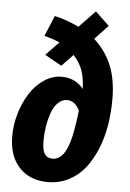

<svg xmlns="http://www.w3.org/2000/svg" viewBox="-56 -837 604 894"><g transform="rotate(5 246.0 -389.5)"><path d="M358.9 -667Q416 -614.3 441.9 -548.8Q467.8 -483.4 467.8 -393.1Q467.8 -328.6 457.5 -269Q447.3 -209.5 425.5 -157.5Q403.8 -105.5 372.8 -66.9Q341.8 -28.3 297.6 -6.1Q253.4 16.1 201.2 16.1Q117.7 16.1 67.9 -36.6Q18.1 -89.4 18.1 -184.1Q18.1 -235.8 33.4 -288.1Q48.8 -340.3 75.2 -382.6Q101.6 -424.8 140.9 -451.4Q180.2 -478 224.1 -478Q287.6 -478 326.2 -430.2Q323.7 -482.9 311.5 -517.1Q299.3 -551.3 270 -584L216.8 -528.8L138.2 -573.2L199.2 -636.2Q176.8 -647 127 -661.1L167 -756.8Q219.7 -745.6 280.8 -716.8L356 -794.9L420.9 -732.9ZM213.9 -94.2Q228 -94.2 240.2 -100.8Q252.4 -107.4 261.5 -118.4Q270.5 -129.4 278.3 -147Q286.1 -164.6 291.5 -182.9Q296.9 -201.2 301.8 -226.8Q306.6 -252.4 310.1 -275.1Q313.5 -297.9 316.9 -328.1Q295.4 -372.1 258.8 -372.1Q233.9 -372.1 214.6 -352.3Q195.3 -332.5 185.1 -301.3Q174.8 -270 169.9 -237.3Q165 -204.6 165 -172.9Q165 -130.9 177 -112.5Q189 -94.2 213.9 -94.2Z"/></g></svg>

Font: Fira Sans Compressed
Style: Bold Italic
Weight: 700
Width: 3
Italic angle: -8°
Designer: Carrois Corporate & Edenspiekermann AG
Foundry: Carrois Corporate GbR & Edenspiekermann AG
Version: Version 4.203;PS 004.203;hotconv 1.0.88;makeotf.lib2.5.64775